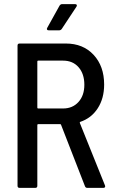

<svg xmlns="http://www.w3.org/2000/svg" viewBox="-20 -911 568 931"><path d="M392 -8 276 -306Q275 -309 272 -309H165Q161 -309 161 -305V-10Q161 0 151 0H75Q65 0 65 -10V-690Q65 -700 75 -700H299Q383 -700 434 -645Q485 -590 485 -501Q485 -434 454 -386Q423 -338 369 -320Q366 -319 367 -315L489 -12L490 -8Q490 0 481 0H403Q395 0 392 -8ZM161 -613V-389Q161 -385 165 -385H286Q332 -385 360.5 -416.5Q389 -448 389 -500Q389 -553 361 -585Q333 -617 286 -617H165Q161 -617 161 -613ZM281 -891H344Q350 -891 352 -887.5Q354 -884 351 -879L279 -770Q274 -764 267 -764H216Q210 -764 208 -767.5Q206 -771 209 -776L269 -884Q274 -891 281 -891Z"/></svg>

Font: Barlow Semi Condensed Medium
Style: Regular
Weight: 500
Width: 4
Designer: Jeremy Tribby
Foundry: Tribby Type
Version: Version 1.422; ttfautohint (v1.8)